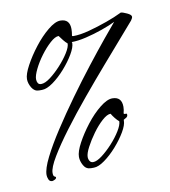

<svg xmlns="http://www.w3.org/2000/svg" viewBox="-61 -588 513 581"><g transform="rotate(-10 195.0 -298.0)"><path d="M54 -61Q46 -61 43 -68.5Q40 -76 40 -82Q40 -101 57 -135Q74 -169 102 -212Q130 -255 162.5 -300Q195 -345 227 -386Q259 -427 284.5 -458Q310 -489 322 -503Q306 -495 280.5 -486Q255 -477 229.5 -471Q204 -465 185 -465Q185 -464 185.5 -463.5Q186 -463 186 -462Q186 -449 174 -428.5Q162 -408 143.5 -387Q125 -366 105.5 -352Q86 -338 71 -338H62Q48 -338 40 -351.5Q32 -365 32 -378Q32 -393 46 -419Q60 -445 80.5 -471.5Q101 -498 123.5 -516.5Q146 -535 162 -535Q191 -535 191 -504Q191 -500 190.5 -494.5Q190 -489 189 -484Q189 -482 193 -482Q214 -482 242 -489.5Q270 -497 298 -507Q326 -517 344 -526Q345 -527 347 -527Q352 -527 365 -521Q378 -515 378 -509Q378 -505 373 -498Q361 -484 333.5 -452.5Q306 -421 270.5 -380Q235 -339 198 -294.5Q161 -250 129.5 -208Q98 -166 78.5 -133.5Q59 -101 59 -85Q59 -75 63 -73.5Q67 -72 67 -70Q67 -66 61.5 -63.5Q56 -61 54 -61ZM72 -356Q84 -356 100.5 -368.5Q117 -381 133.5 -399Q150 -417 161 -434.5Q172 -452 172 -463Q166 -468 160 -475.5Q154 -483 149 -490Q138 -490 122.5 -476Q107 -462 92.5 -442.5Q78 -423 68.5 -403.5Q59 -384 59 -373Q59 -366 62 -361Q65 -356 72 -356ZM176 -79Q161 -79 153.5 -92.5Q146 -106 146 -119Q146 -135 160 -161Q174 -187 194.5 -213.5Q215 -240 237.5 -258Q260 -276 276 -276Q305 -276 305 -245Q305 -236 302 -225Q304 -222 308 -223Q312 -224 312 -219Q312 -214 307.5 -211Q303 -208 299 -206V-203Q299 -190 287 -169.5Q275 -149 256.5 -128Q238 -107 218.5 -93Q199 -79 185 -79ZM186 -96Q197 -96 213.5 -108.5Q230 -121 246.5 -139Q263 -157 274 -175Q285 -193 285 -204Q279 -209 273 -216.5Q267 -224 263 -231Q252 -231 236.5 -217Q221 -203 206.5 -183Q192 -163 182 -144Q172 -125 172 -114Q172 -107 175.5 -101.5Q179 -96 186 -96Z"/></g></svg>

Font: The Nautigal
Style: Regular
Weight: 400
Designer: Robert E. Leuschke
Foundry: Robert E. Leuschke
Version: Version 1.100; ttfautohint (v1.8.3)